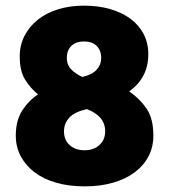

<svg xmlns="http://www.w3.org/2000/svg" viewBox="-20 -644 600 681"><path d="M50 -444Q50 -484 67 -517Q84 -550 114 -574Q144 -598 186 -611Q228 -624 278 -624Q328 -624 370 -612Q412 -600 442 -578Q472 -556 489 -524Q506 -492 506 -452Q506 -408 488 -375Q470 -342 438 -320Q476 -294 500 -258.5Q524 -223 524 -163Q524 -123 507 -90Q490 -57 458 -33Q426 -9 381 4Q336 17 280 17Q224 17 179 4Q134 -9 102.5 -33Q71 -57 53.5 -90Q36 -123 36 -163Q36 -217 59.5 -253Q83 -289 115 -309Q88 -331 69 -361.5Q50 -392 50 -444ZM207 -178Q207 -147 227.5 -129Q248 -111 280 -111Q312 -111 332.5 -129.5Q353 -148 353 -178Q353 -207 335.5 -226.5Q318 -246 288 -257Q244 -247 225.5 -226.5Q207 -206 207 -178ZM339 -438Q339 -465 323 -481Q307 -497 278 -497Q249 -497 233 -481Q217 -465 217 -439Q217 -413 233.5 -397Q250 -381 272 -371Q307 -379 323 -397Q339 -415 339 -438Z"/></svg>

Font: Baloo Tamma
Style: Regular
Weight: 400
Designer: Divya Kowshik and Ek Type
Foundry: Ek Type
Version: Version 1.007;PS 1.000;hotconv 1.0.88;makeotf.lib2.5.647800